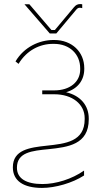

<svg xmlns="http://www.w3.org/2000/svg" viewBox="-20 -721 497 941"><path d="M224 -557H256L354 -674C360 -681 365 -683 371 -683C375 -683 379 -682 383 -681V-700C379 -701 375 -701 372 -701C360 -701 351 -696 342 -685L249 -574H232L124 -700H100ZM392 115C332 157 254 181 188 181C110 181 63 155 63 101C63 25 137 18 219 10C312 0 415 -12 415 -136V-140C415 -203 376 -252 304 -269C362 -286 393 -329 393 -383V-387C393 -467 332 -525 246 -525H242C173 -525 98 -491 56 -420L71 -408C111 -475 176 -506 239 -506H245C321 -506 373 -456 373 -386V-380C373 -320 323 -278 246 -278H187V-259H246C335 -259 395 -210 395 -142V-137C395 -27 302 -17 209 -7C125 2 43 13 43 99C43 166 96 200 186 200C251 200 335 176 392 139Z"/></svg>

Font: Fixel Text Thin
Style: Regular
Weight: 100
Width: 4
Designer: AlfaBravo + MacPaw
Foundry: Kyrylo Tkachov, Marchela Mozhyna, Serhii Makarenko, Maria Weinstein, Zakhar Kryvoshyya
Version: Version 1.211